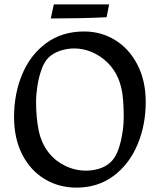

<svg xmlns="http://www.w3.org/2000/svg" viewBox="-20 -836 726 873"><path d="M362.8 -692.9Q439 -692.9 502.9 -654.1Q566.9 -615.2 604.7 -542.2Q642.6 -469.2 642.6 -372.1Q642.6 -266.6 604.7 -177.5Q566.9 -88.4 495.6 -35.6Q424.3 17.1 328.1 17.1Q248 17.1 183.3 -21.7Q118.7 -60.5 81.3 -133.3Q43.9 -206.1 43.9 -304.2Q43.9 -409.2 80.8 -497.8Q117.7 -586.4 189.7 -639.6Q261.7 -692.9 362.8 -692.9ZM371.1 -60.1Q404.8 -60.1 435.8 -70.6Q466.8 -81.1 488.3 -104Q514.6 -132.3 528.6 -190.9Q542.5 -249.5 542.5 -300.8Q542.5 -361.3 537.4 -403.1Q532.2 -444.8 517.6 -479.5Q500.5 -520 469.5 -550.8Q438.5 -581.5 398.9 -598.6Q359.4 -615.7 317.9 -615.7Q285.6 -615.7 254.2 -605.5Q222.7 -595.2 200.7 -574.2Q181.6 -555.7 168.9 -520.3Q156.2 -484.9 150.1 -445.3Q144 -405.8 144 -373.5Q144 -300.3 156.2 -241.7Q168.5 -183.1 202.1 -141.1Q231.9 -103.5 276.9 -81.8Q321.8 -60.1 371.1 -60.1ZM224.6 -815.9H476.1L464.8 -757.8Q413.6 -754.9 339.8 -753.4Q266.1 -752 210.9 -752Z"/></svg>

Font: Vesper Libre
Style: Regular
Weight: 400
Designer: Robert Keller & Kimya Gandhi
Foundry: Mota Italic
Version: Version 1.058